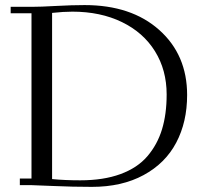

<svg xmlns="http://www.w3.org/2000/svg" viewBox="-20 -729 813 756"><path d="M22 -676.8V-702.1H104Q139.2 -702.1 201.4 -705.6Q263.7 -709 313 -709Q497.1 -709 606.9 -611.1Q716.8 -513.2 716.8 -355Q716.8 -248.5 673.8 -167.2Q630.9 -85.9 545.4 -39.6Q460 6.8 341.8 6.8Q266.6 6.8 190.9 3.4Q115.2 0 104 0H58.1V-25.9H104V-676.8ZM185.1 -23.9Q234.9 -19 295.9 -19Q387.7 -19 454.3 -43.5Q521 -67.9 560.3 -113.8Q599.6 -159.7 617.9 -219.7Q636.2 -279.8 636.2 -356.9Q636.2 -453.1 590.3 -527.1Q544.4 -601.1 460 -642.1Q375.5 -683.1 265.1 -683.1Q230 -683.1 185.1 -678.2Z"/></svg>

Font: Dehuti Alt
Style: Book
Weight: 400
Version: Version 1.2